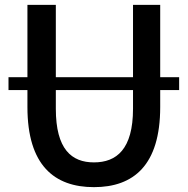

<svg xmlns="http://www.w3.org/2000/svg" viewBox="-20 -757 773 791"><path d="M367 14C530 14 640 -76 640 -316V-386H718V-439H640V-737H528V-439H210V-737H93V-439H15V-386H93V-316C93 -76 204 14 367 14ZM210 -309V-386H528V-309C528 -142 460 -88 367 -88C275 -88 210 -142 210 -309Z"/></svg>

Font: GenYoGothic2 TW M
Style: Regular
Weight: 500
Version: Version 2.100;PS 2.1;hotconv 16.6.51;makeotf.lib2.5.65220 DE